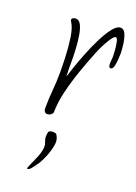

<svg xmlns="http://www.w3.org/2000/svg" viewBox="-126 -467 524 742"><g transform="rotate(20 136.0 -96.0)"><path d="M121 55Q124 54 127 54Q130 54 132 54Q142 54 145.5 59Q149 64 152 73Q153 77 153.5 80Q154 83 154 87Q154 91 153.5 95.5Q153 100 152 105Q148 125 140.5 144.5Q133 164 122 183Q119 187 112.5 196.5Q106 206 99 214Q92 222 86 222H84Q83 218 90.5 202Q98 186 107 164.5Q116 143 118 123V119Q118 110 115 103Q112 93 111 90.5Q110 88 110 80Q110 73 111.5 64.5Q113 56 121 55ZM85 -3Q78 -3 74 -8Q70 -13 70 -20Q70 -58 73.5 -96.5Q77 -135 77 -173Q77 -198 75.5 -236.5Q74 -275 68.5 -312.5Q63 -350 50 -370Q49 -372 48 -373.5Q47 -375 47 -377Q47 -383 53 -385.5Q59 -388 63 -388Q77 -388 85 -372Q93 -356 97 -331Q101 -306 102.5 -279.5Q104 -253 104 -231.5Q104 -210 104 -202Q104 -192 104.5 -183Q105 -174 105 -164Q109 -178 119 -207Q129 -236 143 -271.5Q157 -307 173.5 -339.5Q190 -372 206.5 -393Q223 -414 238 -414Q253 -414 260 -395Q267 -376 269.5 -354Q272 -332 272 -321Q272 -314 271 -297.5Q270 -281 266.5 -267Q263 -253 254 -253Q246 -253 246 -271Q246 -279 247 -286Q248 -293 248 -297Q248 -302 247 -320.5Q246 -339 242.5 -356Q239 -373 233 -373Q227 -373 218.5 -361.5Q210 -350 201.5 -334.5Q193 -319 186.5 -304.5Q180 -290 178 -284Q163 -247 146.5 -200Q130 -153 118.5 -105.5Q107 -58 107 -17Q100 -3 85 -3Z"/></g></svg>

Font: Licorice
Style: Regular
Weight: 400
Designer: Robert E. Leuschke
Foundry: Robert E. Leuschke
Version: Version 1.010; ttfautohint (v1.8.3)